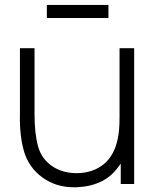

<svg xmlns="http://www.w3.org/2000/svg" viewBox="-20 -762 648 795"><path d="M429 -687.5H174V-741.5H429ZM535.5 -562.5V0H480V-84.5Q463.5 -60.5 448 -45Q421 -18 384.2 -3.8Q347.5 10.5 308.5 12.5Q304.5 13 299 13.2Q293.5 13.5 286.5 13.5Q211.5 13.5 156 -27Q100.5 -67 80 -133Q60.5 -200 62.5 -288.5V-562.5H123V-289.5Q123 -209 137.5 -156.5Q151.5 -104.5 196 -74Q238.5 -45 298 -45Q331 -45 361 -55.2Q391 -65.5 413.5 -85.5Q454.5 -122 467.5 -187.5Q475 -221 475 -276V-562.5Z"/></svg>

Font: Russisch Sans Light
Style: Regular
Weight: 300
Designer: Michael Sharanda (font) & Cristiano Sobral (main changes)
Foundry: Michael Sharanda
Version: Version 2.00;September 8, 2020;FontCreator 13.0.0.2681 64-bi